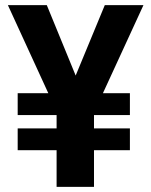

<svg xmlns="http://www.w3.org/2000/svg" viewBox="-20 -727 589 747"><path d="M274.4 -433.1 387.7 -707H538.1L380.4 -364.3H485.4V-279.3H345.7V-227.5H485.4V-142.6H345.7V0H200.2V-142.6H48.8V-227.5H200.2V-279.3H48.8V-364.3H168L10.7 -707H162.1Z"/></svg>

Font: Pretendard
Style: Bold
Weight: 700
Designer: Base glyphs from Inter by Rasmus Andersson; Hangeul glyphs from Noto Sans CJK(Source Han Sans) by Jang Soo-young and Kan
Foundry: Kil Hyung-jin
Version: Version 1.309